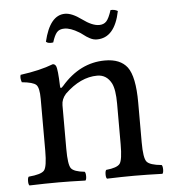

<svg xmlns="http://www.w3.org/2000/svg" viewBox="-48 -671 662 718"><g transform="rotate(-5 283.0 -312.0)"><path d="M192 -358Q262 -439 356 -439Q413 -439 439 -405Q466 -369 466 -271V-122Q466 -63 477.5 -49Q489 -35 533 -31Q537 -27 537 -14Q537 -2 533 2Q473 0 427 0Q385 0 325 2Q321 -2 321 -14Q321 -27 325 -31Q366 -35 376.5 -49Q387 -63 387 -122V-274Q387 -327 375 -351Q357 -385 322 -385Q259 -385 200 -328Q183 -309 183 -286V-122Q183 -63 193.5 -49Q204 -35 244 -31Q248 -27 248 -14Q248 -2 244 2Q184 0 144 0Q94 0 34 2Q30 -2 30 -14Q30 -27 34 -31Q81 -35 92.5 -48.5Q104 -62 104 -122V-317Q104 -359 92.5 -370Q81 -381 39 -385Q33 -402 37 -413Q111 -423 160 -442Q168 -442 172 -434Q178 -422 180 -358Q180 -344 192 -358ZM222 -626Q248 -626 284 -599.5Q320 -573 346 -573Q363 -573 373 -583.5Q383 -594 393 -625Q409 -626 420 -619Q400 -520 333 -520Q327 -520 320.5 -521.5Q314 -523 306.5 -527Q299 -531 294.5 -534Q290 -537 281.5 -543.5Q273 -550 269 -552Q238 -571 215 -571Q196 -571 186.5 -560Q177 -549 169 -523Q150 -520 142 -528Q165 -626 222 -626Z"/></g></svg>

Font: Fedorovsk Unicode
Style: Medium
Weight: 500
Designer: Aleksandr Andreev and Nikita Simmons
Version: Version 3.2